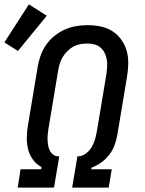

<svg xmlns="http://www.w3.org/2000/svg" viewBox="-45 -858 665 878"><path d="M36 0 49 -84H143L145 -94Q122 -106 106 -127.5Q90 -149 83.5 -175.5Q77 -202 77.5 -230Q78 -258 83 -286L127 -550Q131 -576 140 -602Q149 -628 164.5 -651Q180 -674 202.5 -692.5Q225 -711 250.5 -722.5Q276 -734 302.5 -738.5Q329 -743 355 -743Q386 -743 415 -737Q444 -731 468 -716Q492 -701 509 -677.5Q526 -654 534 -626.5Q542 -599 541.5 -568.5Q541 -538 536 -508L492 -244Q488 -220 479.5 -196Q471 -172 455.5 -151.5Q440 -131 418.5 -115.5Q397 -100 373 -91L372 -84H466L452 0H285L309 -143H311Q330 -143 347 -155.5Q364 -168 374 -185Q384 -202 389.5 -220.5Q395 -239 398 -258L442 -521Q444 -538 445 -554.5Q446 -571 443 -587Q440 -603 433 -617Q426 -631 414 -641Q402 -651 386.5 -655Q371 -659 354 -659Q354 -659 354 -659Q354 -659 354 -659Q338 -659 321.5 -656Q305 -653 290.5 -645Q276 -637 263.5 -624.5Q251 -612 242 -597.5Q233 -583 228.5 -567.5Q224 -552 221 -536L177 -272Q175 -259 173.5 -246Q172 -233 172.5 -220Q173 -207 175 -194.5Q177 -182 182 -171Q187 -160 197 -152Q207 -144 220 -143H226L202 0ZM37 -625 -25 -664 87 -838 169 -786Z"/></svg>

Font: Iosevka Etoile Medium Oblique
Style: Regular
Weight: 500
Italic angle: -9°
Designer: Belleve Invis
Foundry: Belleve Invis
Version: Version 15.5.2; ttfautohint (v1.8.4)